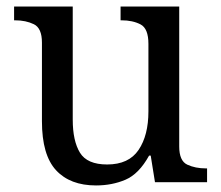

<svg xmlns="http://www.w3.org/2000/svg" viewBox="-20 -556 675 586"><path d="M273 10Q194 10 151 -36.5Q108 -83 108 -186V-426Q108 -470 83.5 -482Q59 -494 26 -494H23V-536H202V-191Q202 -126 224 -90Q246 -54 307 -54Q373 -54 403 -98.5Q433 -143 433 -216V-422Q433 -469 409 -481.5Q385 -494 351 -494H348V-536H527V-109Q527 -65 551.5 -53.5Q576 -42 609 -42H612V0H453L440 -81H435Q404 -25 363 -7.5Q322 10 273 10Z"/></svg>

Font: Noto Serif NP Hmong
Style: Regular
Weight: 400
Designer: Dalton Maag Ltd
Foundry: Dalton Maag Ltd
Version: Version 1.001